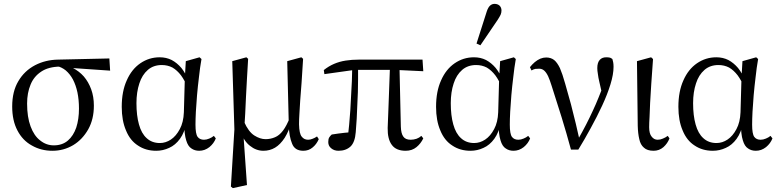

<svg xmlns="http://www.w3.org/2000/svg" viewBox="-20 -767 4011 992"><path d="M251 12Q309 12 358 -17Q406 -46 436 -99Q465 -151 465 -221Q465 -268 451 -306Q437 -344 413 -372Q389 -399 356 -416Q323 -433 286 -437L269 -427Q298 -421 320 -403Q342 -384 357 -356Q372 -327 380 -290Q388 -252 388 -206Q388 -151 374 -108Q359 -65 331 -41Q302 -16 258 -16Q219 -16 188 -41Q156 -65 138 -114Q120 -162 120 -232Q120 -287 138 -330Q155 -372 193 -397Q230 -422 291 -423L317 -418L549 -402L545 -465L280 -459Q215 -458 161 -430Q106 -401 75 -348Q43 -295 43 -217Q43 -144 70 -93Q97 -41 145 -15Q192 12 251 12Z M787 12Q822 12 854 -3Q886 -17 910 -50Q934 -83 944 -136L932 -130Q932 -73 942 -42Q951 -11 969 0Q986 12 1009 12Q1038 12 1062 -7Q1085 -26 1095 -52L1085 -65Q1074 -56 1061 -51Q1047 -45 1034 -45Q1012 -45 1001 -60Q990 -75 990 -123Q990 -150 992 -190Q994 -229 998 -275Q1002 -321 1008 -369Q1013 -417 1021 -462L1011 -471L940 -451L935 -365L930 -187Q928 -135 909 -100Q890 -64 863 -46Q836 -28 806 -28Q765 -28 738 -53Q711 -77 698 -124Q685 -170 685 -234Q685 -291 700 -336Q714 -380 744 -406Q773 -431 816 -431Q846 -431 871 -418Q895 -404 915 -378Q935 -351 951 -311L968 -351H953Q939 -389 917 -416Q895 -442 867 -457Q839 -471 805 -471Q750 -471 705 -440Q660 -409 635 -352Q609 -295 609 -215Q609 -144 631 -93Q652 -41 693 -15Q733 12 787 12Z M1173 197 1183 205 1256 189 1237 -81 1242 -98Q1244 -140 1247 -182Q1249 -224 1251 -268Q1253 -312 1256 -361Q1259 -409 1262 -463L1253 -471L1180 -451L1191 -98ZM1547 12Q1575 12 1595 -5Q1615 -21 1627 -48L1618 -62Q1606 -54 1595 -50Q1583 -45 1572 -45Q1551 -45 1539 -61Q1526 -76 1525 -125Q1525 -150 1527 -180Q1528 -209 1531 -247Q1534 -285 1538 -338Q1542 -391 1546 -463L1537 -471L1464 -451L1472 -126V-118Q1474 -61 1489 -25Q1503 12 1547 12ZM1341 12Q1374 12 1401 -4Q1428 -20 1451 -55Q1473 -90 1489 -145H1497L1479 -163Q1461 -117 1442 -92Q1423 -67 1401 -58Q1378 -48 1352 -48Q1324 -48 1294 -67Q1264 -86 1241 -138L1227 -102L1223 -89Q1239 -39 1271 -14Q1303 12 1341 12Z M1729 12Q1767 12 1791 -10Q1814 -32 1818 -84Q1821 -119 1823 -154Q1824 -188 1826 -223Q1828 -257 1829 -291Q1829 -325 1830 -358Q1830 -390 1830 -423H1800Q1799 -385 1798 -348Q1796 -311 1794 -273Q1792 -235 1790 -198Q1787 -160 1784 -123Q1780 -85 1776 -47L1795 -84Q1778 -82 1761 -81Q1744 -79 1728 -77Q1711 -75 1694 -72Q1686 -65 1681 -57Q1676 -49 1676 -33Q1676 -13 1691 -1Q1706 12 1729 12ZM1656 -384 1813 -406H2020L2167 -399L2163 -459H1835Q1798 -459 1766 -454Q1734 -449 1706 -437Q1678 -425 1653 -405ZM2076 12Q2109 12 2132 -7Q2154 -25 2167 -52L2157 -65Q2146 -55 2132 -50Q2117 -45 2102 -45Q2075 -45 2064 -61Q2052 -77 2051 -113L2044 -423L1995 -426Q1993 -386 1992 -345Q1990 -303 1989 -263Q1987 -222 1986 -183Q1984 -143 1983 -106Q1982 -49 2004 -19Q2026 12 2076 12Z M2411 12Q2446 12 2478 -3Q2510 -17 2534 -50Q2558 -83 2568 -136L2556 -130Q2556 -73 2566 -42Q2575 -11 2593 0Q2610 12 2633 12Q2662 12 2686 -7Q2709 -26 2719 -52L2709 -65Q2698 -56 2685 -51Q2671 -45 2658 -45Q2636 -45 2625 -60Q2614 -75 2614 -123Q2614 -150 2616 -190Q2618 -229 2622 -275Q2626 -321 2632 -369Q2637 -417 2645 -462L2635 -471L2564 -451L2559 -365L2554 -187Q2552 -135 2533 -100Q2514 -64 2487 -46Q2460 -28 2430 -28Q2389 -28 2362 -53Q2335 -77 2322 -124Q2309 -170 2309 -234Q2309 -291 2324 -336Q2338 -380 2368 -406Q2397 -431 2440 -431Q2470 -431 2495 -418Q2519 -404 2539 -378Q2559 -351 2575 -311L2592 -351H2577Q2563 -389 2541 -416Q2519 -442 2491 -457Q2463 -471 2429 -471Q2374 -471 2329 -440Q2284 -409 2259 -352Q2233 -295 2233 -215Q2233 -144 2255 -93Q2276 -41 2317 -15Q2357 12 2411 12ZM2442 -542 2462 -533 2551 -664Q2562 -681 2567 -692Q2571 -702 2571 -713Q2571 -728 2561 -738Q2551 -747 2535 -747Q2522 -747 2512 -738Q2502 -729 2495 -708Z M2930 6H2968Q3000 -46 3032 -105Q3064 -163 3091 -221Q3118 -279 3134 -331Q3150 -383 3150 -422Q3150 -436 3148 -446Q3146 -455 3144 -462Q3139 -466 3132 -469Q3124 -471 3112 -471Q3091 -471 3079 -458Q3066 -444 3066 -415Q3066 -402 3069 -385Q3071 -367 3077 -342Q3083 -316 3092 -276L3100 -335Q3087 -298 3073 -264Q3059 -229 3043 -195Q3027 -160 3008 -123Q2989 -86 2965 -44L2958 -32H2977Q2967 -79 2955 -128Q2943 -176 2930 -228Q2916 -279 2900 -335Q2886 -385 2873 -415Q2859 -444 2843 -457Q2826 -470 2802 -470Q2787 -470 2772 -464Q2756 -457 2743 -446Q2729 -434 2718 -420L2726 -403Q2736 -409 2746 -411Q2756 -412 2766 -412Q2781 -412 2792 -402Q2803 -392 2812 -373Q2821 -353 2830 -324Q2857 -241 2882 -160Q2907 -79 2930 6Z M3357 12Q3386 12 3408 -7Q3429 -26 3439 -52L3430 -65Q3418 -56 3405 -51Q3392 -45 3378 -45Q3359 -45 3347 -61Q3334 -76 3334 -110Q3334 -131 3336 -162Q3337 -193 3339 -236Q3341 -278 3345 -335Q3349 -391 3354 -462L3344 -471L3271 -451L3275 -117Q3276 -77 3283 -48Q3289 -19 3307 -4Q3324 12 3357 12Z M3663 12Q3698 12 3730 -3Q3762 -17 3786 -50Q3810 -83 3820 -136L3808 -130Q3808 -73 3818 -42Q3827 -11 3845 0Q3862 12 3885 12Q3914 12 3938 -7Q3961 -26 3971 -52L3961 -65Q3950 -56 3937 -51Q3923 -45 3910 -45Q3888 -45 3877 -60Q3866 -75 3866 -123Q3866 -150 3868 -190Q3870 -229 3874 -275Q3878 -321 3884 -369Q3889 -417 3897 -462L3887 -471L3816 -451L3811 -365L3806 -187Q3804 -135 3785 -100Q3766 -64 3739 -46Q3712 -28 3682 -28Q3641 -28 3614 -53Q3587 -77 3574 -124Q3561 -170 3561 -234Q3561 -291 3576 -336Q3590 -380 3620 -406Q3649 -431 3692 -431Q3722 -431 3747 -418Q3771 -404 3791 -378Q3811 -351 3827 -311L3844 -351H3829Q3815 -389 3793 -416Q3771 -442 3743 -457Q3715 -471 3681 -471Q3626 -471 3581 -440Q3536 -409 3511 -352Q3485 -295 3485 -215Q3485 -144 3507 -93Q3528 -41 3569 -15Q3609 12 3663 12Z"/></svg>

Font: Source Serif 4 48pt
Style: Regular
Weight: 400
Designer: Frank Grie√ühammer
Foundry: Adobe Systems Incorporated
Version: Version 4.004;hotconv 1.0.116;makeotfexe 2.5.65601